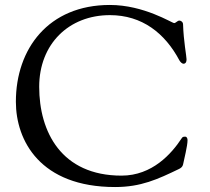

<svg xmlns="http://www.w3.org/2000/svg" viewBox="-20 -734 847 774"><path d="M44 -324C44 -167 142 20 444 20C548 20 615 -11 702 -53C710 -57 716 -62 718 -71C722 -92 736 -145 736 -169C736 -176 733 -183 727 -183C720 -183 716 -183 712 -176C672 -115 594 -26 470 -26C227 -26 138 -203 138 -384C138 -557 258 -673 423 -673C553 -673 645 -600 703 -491C707 -484 714 -477 720 -477C724 -477 732 -479 732 -495C732 -507 720 -569 718 -635C718 -646 709 -651 703 -651C695 -651 689 -641 682 -641C673 -641 561 -714 423 -714C175 -714 44 -537 44 -324Z"/></svg>

Font: OFL Sorts Mill Goudy
Style: Regular
Weight: 500
Version: Version 003.000